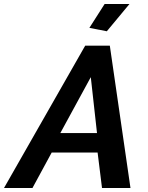

<svg xmlns="http://www.w3.org/2000/svg" viewBox="-73 -938 738 958"><path d="M352 -710H475L578 0H436L414 -177H185L89 0H-53ZM411 -274 380 -553 228 -274ZM460 -782 373 -799 449 -918H573Z"/></svg>

Font: Raleway
Style: Bold Italic
Weight: 700
Italic angle: -12°
Designer: Matt McInerney, Pablo Impallari, Rodrigo Fuenzalida
Foundry: Matt McInerney, Pablo Impallari, Rodrigo Fuenzalida
Version: Version 4.101;RELEASE